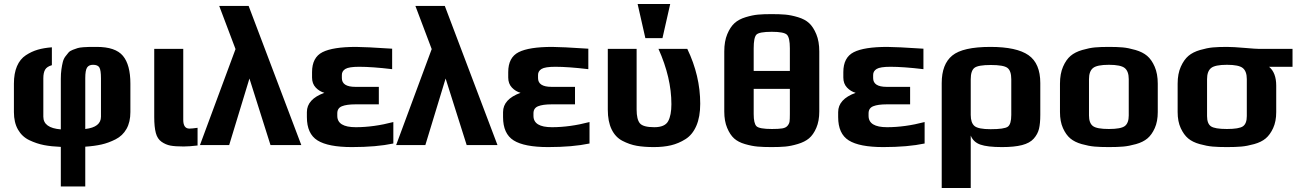

<svg xmlns="http://www.w3.org/2000/svg" viewBox="-20 -730 6523 966"><path d="M241 -492C214.3 -490 190.7 -486 170 -480C149.3 -474 129.3 -464.7 110 -452C90.7 -439.3 75.8 -421 65.5 -397C55.2 -373 50 -343.7 50 -309V-166C50 -131.3 56.8 -102 70.5 -78C84.2 -54 103.3 -36.2 128 -24.5C152.7 -12.8 177.2 -4.7 201.5 0C225.8 4.7 254 7.7 286 9V208H409V8C439.7 6 466.8 2.3 490.5 -3C514.2 -8.3 537.8 -17 561.5 -29C585.2 -41 603.5 -58.5 616.5 -81.5C629.5 -104.5 636 -132.7 636 -166V-309C636 -372.3 623.5 -419 598.5 -449C573.5 -479 529.7 -494 467 -494H431.5C423.8 -494 413.3 -493.5 400 -492.5C386.7 -491.5 376.8 -490 370.5 -488C364.2 -486 356.2 -483.2 346.5 -479.5C336.8 -475.8 329.7 -471.3 325 -466C320.3 -460.7 315 -454 309 -446C303 -438 298.7 -428.7 296 -418C293.3 -407.3 291 -395 289 -381C287 -367 286 -351 286 -333V-79C227.3 -83.7 198 -105 198 -143V-336C198 -354.7 201 -369.2 207 -379.5C213 -389.8 224.3 -397.3 241 -402ZM488 -143C488 -107.7 461.7 -87 409 -81V-337C409 -363 412 -380.7 418 -390C424 -399.3 434 -404 448 -404C464 -404 474.7 -399.5 480 -390.5C485.3 -381.5 488 -363.3 488 -336Z M974 2V-87C955.3 -84.3 941.7 -83 933 -83C912.3 -83 902 -97.7 902 -127V-484H756V-141C756 -107.7 758.7 -81 764 -61C769.3 -41 779 -26.2 793 -16.5C807 -6.8 821.8 -0.5 837.5 2.5C853.2 5.5 875.3 7 904 7C922.7 7 946 5.3 974 2Z M986 0H1133L1235 -335L1341 0H1496L1231 -700H1083L1165 -483Z M1524 -141C1524 -85 1541.8 -45.8 1577.5 -23.5C1613.2 -1.2 1671 10 1751 10C1833 10 1902.3 4 1959 -8V-116C1893 -98.7 1830 -90 1770 -90C1708 -90 1677 -109 1677 -147V-160C1677 -177.3 1684.8 -189.2 1700.5 -195.5C1716.2 -201.8 1738.7 -205 1768 -205H1886V-293H1768C1722.7 -293 1700 -307.7 1700 -337V-353C1700 -365.7 1705.8 -375.7 1717.5 -383C1729.2 -390.3 1752.3 -394 1787 -394C1830.3 -394 1885.7 -390 1953 -382V-485C1861.7 -491 1801 -494 1771 -494C1693.7 -494 1637.5 -485.2 1602.5 -467.5C1567.5 -449.8 1550 -416.3 1550 -367V-340C1550 -319.3 1556.2 -302.5 1568.5 -289.5C1580.8 -276.5 1595.3 -267.7 1612 -263C1553.3 -241.7 1524 -209.3 1524 -166Z M1973 0H2120L2222 -335L2328 0H2483L2218 -700H2070L2152 -483Z M2511 -141C2511 -85 2528.8 -45.8 2564.5 -23.5C2600.2 -1.2 2658 10 2738 10C2820 10 2889.3 4 2946 -8V-116C2880 -98.7 2817 -90 2757 -90C2695 -90 2664 -109 2664 -147V-160C2664 -177.3 2671.8 -189.2 2687.5 -195.5C2703.2 -201.8 2725.7 -205 2755 -205H2873V-293H2755C2709.7 -293 2687 -307.7 2687 -337V-353C2687 -365.7 2692.8 -375.7 2704.5 -383C2716.2 -390.3 2739.3 -394 2774 -394C2817.3 -394 2872.7 -390 2940 -382V-485C2848.7 -491 2788 -494 2758 -494C2680.7 -494 2624.5 -485.2 2589.5 -467.5C2554.5 -449.8 2537 -416.3 2537 -367V-340C2537 -319.3 2543.2 -302.5 2555.5 -289.5C2567.8 -276.5 2582.3 -267.7 2599 -263C2540.3 -241.7 2511 -209.3 2511 -166Z M3293 -484C3336.3 -387.3 3358 -294.7 3358 -206C3358 -168.7 3352.5 -140 3341.5 -120C3330.5 -100 3307.3 -90 3272 -90C3234.7 -90 3210.5 -96.5 3199.5 -109.5C3188.5 -122.5 3183 -145.7 3183 -179V-484H3038V-178C3038 -138.7 3044.3 -105.8 3057 -79.5C3069.7 -53.2 3087.8 -33.8 3111.5 -21.5C3135.2 -9.2 3159.2 -0.8 3183.5 3.5C3207.8 7.8 3236.7 10 3270 10C3302 10 3330.7 7 3356 1C3381.3 -5 3405.7 -15.3 3429 -30C3452.3 -44.7 3470.5 -67 3483.5 -97C3496.5 -127 3503 -164 3503 -208C3503 -302 3481.3 -394 3438 -484ZM3313 -538 3352 -710H3188L3227 -538Z M4102 -471C4102 -505 4097 -534 4087 -558C4077 -582 4065 -600.5 4051 -613.5C4037 -626.5 4018.3 -636.5 3995 -643.5C3971.7 -650.5 3950.5 -654.8 3931.5 -656.5C3912.5 -658.2 3889.3 -659 3862 -659C3835.3 -659 3812.7 -658.2 3794 -656.5C3775.3 -654.8 3754.5 -650.5 3731.5 -643.5C3708.5 -636.5 3689.8 -626.5 3675.5 -613.5C3661.2 -600.5 3649 -582 3639 -558C3629 -534 3624 -505 3624 -471V-169C3624 -137 3628.8 -109.5 3638.5 -86.5C3648.2 -63.5 3659.8 -45.8 3673.5 -33.5C3687.2 -21.2 3705.5 -11.7 3728.5 -5C3751.5 1.7 3772.7 5.8 3792 7.5C3811.3 9.2 3834.7 10 3862 10C3888.7 10 3911.5 9.2 3930.5 7.5C3949.5 5.8 3970.7 1.5 3994 -5.5C4017.3 -12.5 4036.2 -22 4050.5 -34C4064.8 -46 4077 -63.5 4087 -86.5C4097 -109.5 4102 -137 4102 -169ZM3954 -156C3954 -138.7 3953.5 -126.3 3952.5 -119C3951.5 -111.7 3948.2 -104.5 3942.5 -97.5C3936.8 -90.5 3928 -86 3916 -84C3904 -82 3886.7 -81 3864 -81C3821.3 -81 3795.3 -85.7 3786 -95C3776.7 -104.3 3772 -124.7 3772 -156V-283H3954ZM3772 -487C3772 -523 3776.5 -545.8 3785.5 -555.5C3794.5 -565.2 3820.3 -570 3863 -570C3904.3 -570 3929.8 -565 3939.5 -555C3949.2 -545 3954 -522.3 3954 -487V-373H3772Z M4197 -141C4197 -85 4214.8 -45.8 4250.5 -23.5C4286.2 -1.2 4344 10 4424 10C4506 10 4575.3 4 4632 -8V-116C4566 -98.7 4503 -90 4443 -90C4381 -90 4350 -109 4350 -147V-160C4350 -177.3 4357.8 -189.2 4373.5 -195.5C4389.2 -201.8 4411.7 -205 4441 -205H4559V-293H4441C4395.7 -293 4373 -307.7 4373 -337V-353C4373 -365.7 4378.8 -375.7 4390.5 -383C4402.2 -390.3 4425.3 -394 4460 -394C4503.3 -394 4558.7 -390 4626 -382V-485C4534.7 -491 4474 -494 4444 -494C4366.7 -494 4310.5 -485.2 4275.5 -467.5C4240.5 -449.8 4223 -416.3 4223 -367V-340C4223 -319.3 4229.2 -302.5 4241.5 -289.5C4253.8 -276.5 4268.3 -267.7 4285 -263C4226.3 -241.7 4197 -209.3 4197 -166Z M5214 -312C5214 -378 5194.2 -424.8 5154.5 -452.5C5114.8 -480.2 5051 -494 4963 -494C4870.3 -494 4806.3 -479.5 4771 -450.5C4735.7 -421.5 4718 -375.3 4718 -312V216H4864V-48C4872.7 -26 4888.8 -10.8 4912.5 -2.5C4936.2 5.8 4972.3 10 5021 10C5062.3 10 5096 6.7 5122 0C5148 -6.7 5167.7 -17.5 5181 -32.5C5194.3 -47.5 5203.2 -64 5207.5 -82C5211.8 -100 5214 -123.7 5214 -153ZM5068 -152C5068 -120.7 5062.2 -100.8 5050.5 -92.5C5038.8 -84.2 5010 -80 4964 -80C4922.7 -80 4895.7 -85.3 4883 -96C4870.3 -106.7 4864 -125.3 4864 -152V-331C4864 -359.7 4870.2 -378.8 4882.5 -388.5C4894.8 -398.2 4922.3 -403 4965 -403C5007.7 -403 5035.5 -398.2 5048.5 -388.5C5061.5 -378.8 5068 -359.7 5068 -331Z M5805 -309C5805 -342.3 5799.8 -370.8 5789.5 -394.5C5779.2 -418.2 5766.5 -436.3 5751.5 -449C5736.5 -461.7 5717 -471.5 5693 -478.5C5669 -485.5 5647.5 -489.8 5628.5 -491.5C5609.5 -493.2 5586.3 -494 5559 -494C5531.7 -494 5508.5 -493.2 5489.5 -491.5C5470.5 -489.8 5449 -485.5 5425 -478.5C5401 -471.5 5381.5 -461.7 5366.5 -449C5351.5 -436.3 5338.8 -418.2 5328.5 -394.5C5318.2 -370.8 5313 -342.3 5313 -309V-166C5313 -134.7 5318 -107.8 5328 -85.5C5338 -63.2 5350.3 -45.8 5365 -33.5C5379.7 -21.2 5398.8 -11.7 5422.5 -5C5446.2 1.7 5467.8 5.8 5487.5 7.5C5507.2 9.2 5531 10 5559 10C5587 10 5610.8 9.2 5630.5 7.5C5650.2 5.8 5671.8 1.7 5695.5 -5C5719.2 -11.7 5738.3 -21.2 5753 -33.5C5767.7 -45.8 5780 -63.2 5790 -85.5C5800 -107.8 5805 -134.7 5805 -166ZM5659 -149C5659 -123.7 5652.5 -106 5639.5 -96C5626.5 -86 5599.7 -81 5559 -81C5518.3 -81 5491.5 -86 5478.5 -96C5465.5 -106 5459 -123.7 5459 -149V-332C5459 -358 5465.7 -376.5 5479 -387.5C5492.3 -398.5 5519 -404 5559 -404C5599 -404 5625.7 -398.5 5639 -387.5C5652.3 -376.5 5659 -358 5659 -332Z M6483 -394V-484H6316C6304.7 -484 6280 -485.7 6242 -489C6204 -492.3 6174.3 -494 6153 -494C6125.7 -494 6102.3 -493.2 6083 -491.5C6063.7 -489.8 6042 -485.5 6018 -478.5C5994 -471.5 5974.5 -461.7 5959.5 -449C5944.5 -436.3 5931.7 -418.2 5921 -394.5C5910.3 -370.8 5905 -342.3 5905 -309V-166C5905 -134.7 5910.2 -107.8 5920.5 -85.5C5930.8 -63.2 5943.3 -45.8 5958 -33.5C5972.7 -21.2 5992 -11.7 6016 -5C6040 1.7 6061.8 5.8 6081.5 7.5C6101.2 9.2 6125 10 6153 10C6181 10 6204.8 9.2 6224.5 7.5C6244.2 5.8 6266 1.7 6290 -5C6314 -11.7 6333.3 -21.2 6348 -33.5C6362.7 -45.8 6375.2 -63.2 6385.5 -85.5C6395.8 -107.8 6401 -134.7 6401 -166V-299C6401 -342.3 6389 -374 6365 -394ZM6253 -146C6253 -120.7 6246.5 -103.5 6233.5 -94.5C6220.5 -85.5 6193.7 -81 6153 -81C6112.3 -81 6085.5 -85.5 6072.5 -94.5C6059.5 -103.5 6053 -120.7 6053 -146V-332C6053 -358 6059.7 -376.5 6073 -387.5C6086.3 -398.5 6113 -404 6153 -404C6193 -404 6219.7 -398.5 6233 -387.5C6246.3 -376.5 6253 -358 6253 -332Z"/></svg>

Font: Play
Style: Bold
Weight: 700
Designer: Jonas Hecksher
Foundry: Jonas Hecksher, Playtypeª, e-types AS
Version: Version 1.002